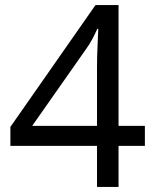

<svg xmlns="http://www.w3.org/2000/svg" viewBox="-20 -738 612 758"><path d="M552 -162H448V0H363V-162H21V-237L357 -718H448V-241H552ZM363 -466Q363 -518 365 -554.5Q367 -591 368 -624H364Q356 -605 344 -583Q332 -561 321 -546L107 -241H363Z"/></svg>

Font: Noto Sans Mongolian
Style: Regular
Weight: 400
Designer: Monotype Design Team
Foundry: Monotype Imaging Inc.
Version: Version 3.001; ttfautohint (v1.8.4.7-5d5b)